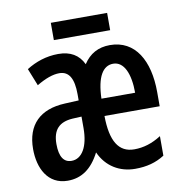

<svg xmlns="http://www.w3.org/2000/svg" viewBox="-79 -769 813 853"><g transform="rotate(-10 327.0 -342.0)"><path d="M460 -694H206V-616H460ZM447 -551C394 -551 355 -529 327 -486C306 -530 269 -552 214 -552C160 -552 111 -535 70 -509L101 -431C141 -455 175 -467 204 -467C248 -467 268 -431 268 -361V-333L205 -330C93 -325 31 -265 31 -155C31 -69 69 10 159 10C221 10 268 -22 304 -92C334 -25 394 10 463 10C515 10 557 -1 596 -26V-114C555 -88 516 -76 474 -76C404 -76 370 -131 369 -245H618V-309C618 -451 561 -551 447 -551ZM447 -467C496 -467 521 -408 521 -323H369C372 -422 401 -467 447 -467ZM268 -260V-208C268 -125 238 -74 191 -74C156 -74 137 -101 137 -159C137 -224 167 -254 227 -258Z"/></g></svg>

Font: Noto Sans Display Condensed Medium
Style: Regular
Weight: 500
Width: 3
Designer: Monotype Design Team
Foundry: Monotype Imaging Inc.
Version: Version 1.900